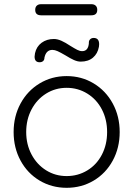

<svg xmlns="http://www.w3.org/2000/svg" viewBox="-20 -886 635 916"><path d="M298 10Q227 10 169 -24.5Q111 -59 78 -120Q45 -181 45 -256Q45 -331 78 -392Q111 -453 169 -488Q227 -523 298 -523Q369 -523 427 -488Q485 -453 518 -392Q551 -331 551 -256Q551 -181 518 -120Q485 -59 427 -24.5Q369 10 298 10ZM298 -467Q244 -467 200 -439.5Q156 -412 130.5 -364Q105 -316 105 -256Q105 -197 130.5 -149Q156 -101 200 -73.5Q244 -46 298 -46Q352 -46 396.5 -73Q441 -100 466 -148Q491 -196 491 -256Q491 -316 466 -364Q441 -412 396.5 -439.5Q352 -467 298 -467ZM145 -616 147 -632Q154 -664 178.5 -682Q203 -700 237 -700Q254 -700 273 -691.5Q292 -683 316 -667Q337 -654 349 -648Q361 -642 372 -642Q401 -642 404 -680Q403 -691 409.5 -698Q416 -705 427 -705Q453 -705 453 -675Q453 -667 452 -663Q446 -630 423.5 -611Q401 -592 365 -592Q350 -592 333 -599.5Q316 -607 292 -622Q268 -636 254.5 -642Q241 -648 230 -648Q200 -648 192 -611Q192 -600 185.5 -594.5Q179 -589 169 -589Q145 -589 145 -616ZM148 -839Q148 -852 155.5 -859Q163 -866 176 -866H416Q429 -866 436.5 -859Q444 -852 444 -839Q444 -813 416 -813H176Q148 -813 148 -839Z"/></svg>

Font: Quicksand
Style: Regular
Weight: 400
Designer: Andrew Paglinawan
Foundry: Andrew Paglinawan
Version: Version 3.000